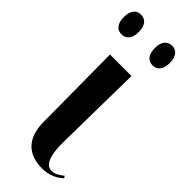

<svg xmlns="http://www.w3.org/2000/svg" viewBox="-251 -777 815 815"><g transform="rotate(45 156.5 -369.5)"><path d="M235 -631C258 -631 279 -647 279 -690C279 -733 258 -749 235 -749C210 -749 189 -733 189 -690C189 -647 210 -631 235 -631ZM47 -631C72 -631 93 -647 93 -690C93 -733 72 -749 47 -749C24 -749 3 -733 3 -690C3 -647 24 -631 47 -631ZM212 10C259 10 288 -9 308 -27L302 -36C287 -25 270 -11 248 -11C207 -11 196 -68 197 -135L203 -536H74L77 -131C79 -30 134 10 212 10Z"/></g></svg>

Font: Noto Serif Display SemiCondensed SemiBold
Style: Regular
Weight: 600
Width: 4
Designer: Monotype Design Team
Foundry: Monotype Imaging Inc.
Version: Version 2.009